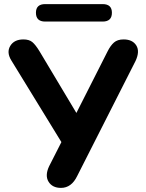

<svg xmlns="http://www.w3.org/2000/svg" viewBox="-20 -906 711 935"><path d="M480 -801H200Q155 -801 155 -844Q155 -886 200 -886H480Q525 -886 525 -844Q525 -801 480 -801ZM277 9Q235 9 216.5 -21Q198 -51 219 -96L279 -214L35 -612Q11 -651 30 -682.5Q49 -714 94 -714Q122 -714 137.5 -701Q153 -688 172 -657L352 -356L504 -656Q518 -684 535 -699Q552 -714 582 -714Q625 -714 643.5 -685Q662 -656 640 -609L356 -49Q328 9 277 9Z"/></svg>

Font: Nunito ExtraBold
Style: Regular
Weight: 800
Designer: Vernon Adams
Foundry: Vernon Adams
Version: Version 3.602